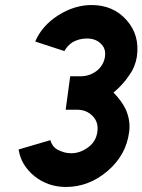

<svg xmlns="http://www.w3.org/2000/svg" viewBox="-20 -732 566 763"><path d="M344 -712Q276 -712 211 -671Q146 -629 120 -567L236 -529Q247 -550 268 -564Q280 -571 294.5 -575Q309 -579 325 -579Q360 -579 380 -559Q402 -540 397 -506Q392 -473 365 -451Q338 -430 304 -429H259L241 -296H286Q324 -296 348 -271Q372 -247 367 -209Q362 -170 331 -147Q299 -123 263 -123Q247 -123 234 -127Q221 -131 209 -137Q197 -144 190.5 -153Q184 -162 180 -175L54 -138Q59 -105 75.5 -78.5Q92 -52 118 -31Q172 11 242 11Q333 11 407 -52Q481 -115 493 -206Q500 -252 479 -299Q462 -333 431 -364Q470 -397 492 -431Q506 -450 513.5 -469Q521 -488 524 -507Q536 -593 483 -652Q430 -712 344 -712Z"/></svg>

Font: Unageo
Style: Bold-Italic
Weight: 700
Designer: Richard Sepsi
Foundry: Richard Sepsi
Version: Version 2.000